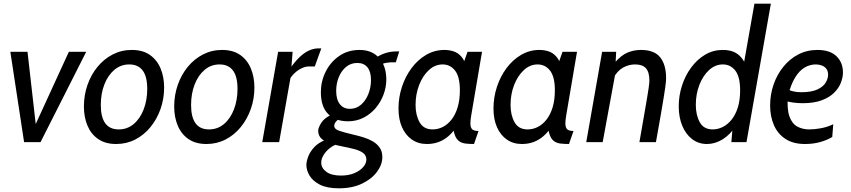

<svg xmlns="http://www.w3.org/2000/svg" viewBox="-20 -770 4608 1040"><path d="M110.5 0 36 -489.5H129L178.5 -54L155 -58L353 -489.5H447L199.5 0Z M609.5 10Q550.5 10 511.8 -16.8Q473 -43.5 453.8 -89.5Q434.5 -135.5 434.5 -193Q434.5 -254.5 453.8 -309.8Q473 -365 508 -407.8Q543 -450.5 590.5 -475Q638 -499.5 694 -499.5Q753 -499.5 791.8 -472.5Q830.5 -445.5 849.8 -399.2Q869 -353 869 -295.5Q869 -234.5 849.5 -179.5Q830 -124.5 795.2 -81.8Q760.5 -39 713 -14.5Q665.5 10 609.5 10ZM623 -69Q669.5 -69 704.2 -98.2Q739 -127.5 758.2 -177.5Q777.5 -227.5 777.5 -289Q777.5 -355.5 752.8 -388.2Q728 -421 680.5 -421Q634 -421 599.2 -391.5Q564.5 -362 545.2 -312.2Q526 -262.5 526 -201Q526 -135.5 550.2 -102.2Q574.5 -69 623 -69Z M1098.5 10Q1039.5 10 1000.8 -16.8Q962 -43.5 942.8 -89.5Q923.5 -135.5 923.5 -193Q923.5 -254.5 942.8 -309.8Q962 -365 997 -407.8Q1032 -450.5 1079.5 -475Q1127 -499.5 1183 -499.5Q1242 -499.5 1280.8 -472.5Q1319.5 -445.5 1338.8 -399.2Q1358 -353 1358 -295.5Q1358 -234.5 1338.5 -179.5Q1319 -124.5 1284.2 -81.8Q1249.5 -39 1202 -14.5Q1154.5 10 1098.5 10ZM1112 -69Q1158.5 -69 1193.2 -98.2Q1228 -127.5 1247.2 -177.5Q1266.5 -227.5 1266.5 -289Q1266.5 -355.5 1241.8 -388.2Q1217 -421 1169.5 -421Q1123 -421 1088.2 -391.5Q1053.5 -362 1034.2 -312.2Q1015 -262.5 1015 -201Q1015 -135.5 1039.2 -102.2Q1063.5 -69 1112 -69Z M1400.5 0 1486.5 -489.5H1565L1554.5 -354.5L1492 0ZM1549.5 -340.5 1551 -398.5Q1577.5 -436.5 1603 -460.8Q1628.5 -485 1654 -496.5Q1679.5 -508 1705.5 -508H1720.5L1685 -410H1652.5Q1633.5 -410 1612.8 -399.8Q1592 -389.5 1575 -373.2Q1558 -357 1549.5 -340.5Z M1865 -113Q1797 -113 1757.5 -152.5Q1718 -192 1718 -271Q1718 -329 1743.8 -381.2Q1769.5 -433.5 1816.8 -466.5Q1864 -499.5 1928 -499.5Q1995 -499.5 2033.8 -455.8Q2072.5 -412 2072.5 -339Q2072.5 -298.5 2057.8 -258.5Q2043 -218.5 2015.5 -185.5Q1988 -152.5 1949.8 -132.8Q1911.5 -113 1865 -113ZM1875.5 -180.5Q1910 -180.5 1935.8 -203Q1961.5 -225.5 1975.5 -261.2Q1989.5 -297 1989.5 -336.5Q1989.5 -382 1970.2 -405.5Q1951 -429 1915.5 -429Q1880.5 -429 1854.8 -407.8Q1829 -386.5 1815 -352Q1801 -317.5 1801 -277.5Q1801 -231 1820.8 -205.8Q1840.5 -180.5 1875.5 -180.5ZM1816 250Q1750.5 250 1711.8 229.8Q1673 209.5 1656.2 180.2Q1639.5 151 1639.5 124Q1639.5 106 1648.8 80Q1658 54 1680.8 28.5Q1703.5 3 1744 -12.5L1807.5 11Q1785.5 17 1765.5 33Q1745.5 49 1732.8 69.8Q1720 90.5 1720 111Q1720 140 1747.5 160.5Q1775 181 1827 181Q1868.5 181 1899.2 168Q1930 155 1947.2 135Q1964.5 115 1964.5 94.5Q1964.5 71 1945.8 57.8Q1927 44.5 1897 37Q1867 29.5 1833.8 23Q1800.5 16.5 1770.8 7.5Q1741 -1.5 1722.2 -18Q1703.5 -34.5 1703.5 -62.5Q1703.5 -77 1719.5 -103.5Q1735.5 -130 1773.5 -147.5L1818 -127.5Q1806 -119 1798.2 -109.2Q1790.5 -99.5 1790.5 -88Q1790.5 -71 1816.2 -62Q1842 -53 1901 -39Q1923 -34 1949 -26Q1975 -18 1998 -5Q2021 8 2036 28.8Q2051 49.5 2051 80.5Q2051 121.5 2022.2 160.5Q1993.5 199.5 1940.8 224.8Q1888 250 1816 250ZM2048 -422.5 2020.5 -459.5Q2039 -473 2067 -482.2Q2095 -491.5 2127.5 -491.5H2142.5L2124 -432.5H2096.5Q2092 -432.5 2076 -430.2Q2060 -428 2048 -422.5Z M2292.5 10Q2245.5 10 2211 -14Q2176.5 -38 2157.5 -81Q2138.5 -124 2138.5 -182Q2138.5 -242.5 2157 -299Q2175.5 -355.5 2209 -400.8Q2242.5 -446 2288.2 -472.8Q2334 -499.5 2387.5 -499.5Q2412.5 -499.5 2436.5 -492Q2460.5 -484.5 2479.5 -462.8Q2498.5 -441 2508 -399L2480 -397.5L2512.5 -489.5H2591L2532 -142Q2528 -118.5 2528 -102Q2528 -78.5 2538 -69.5Q2548 -60.5 2572 -60.5L2547.5 10Q2521.5 10 2501 7.5Q2480.5 5 2465.8 -6Q2451 -17 2442.5 -41.5Q2434 -66 2432 -110.5L2455.5 -87.5Q2435.5 -56 2411 -34.2Q2386.5 -12.5 2357 -1.2Q2327.5 10 2292.5 10ZM2323 -69Q2353 -69 2379.5 -82.8Q2406 -96.5 2426.8 -123.5Q2447.5 -150.5 2459.2 -190Q2471 -229.5 2471 -280.5Q2471 -354.5 2444.8 -387.8Q2418.5 -421 2377.5 -421Q2336.5 -421 2303.2 -390.5Q2270 -360 2250.5 -310Q2231 -260 2231 -201.5Q2231 -146.5 2252.8 -107.8Q2274.5 -69 2323 -69Z M2807 10Q2760 10 2725.5 -14Q2691 -38 2672 -81Q2653 -124 2653 -182Q2653 -242.5 2671.5 -299Q2690 -355.5 2723.5 -400.8Q2757 -446 2802.8 -472.8Q2848.5 -499.5 2902 -499.5Q2927 -499.5 2951 -492Q2975 -484.5 2994 -462.8Q3013 -441 3022.5 -399L2994.5 -397.5L3027 -489.5H3105.5L3046.5 -142Q3042.5 -118.5 3042.5 -102Q3042.5 -78.5 3052.5 -69.5Q3062.5 -60.5 3086.5 -60.5L3062 10Q3036 10 3015.5 7.5Q2995 5 2980.2 -6Q2965.5 -17 2957 -41.5Q2948.5 -66 2946.5 -110.5L2970 -87.5Q2950 -56 2925.5 -34.2Q2901 -12.5 2871.5 -1.2Q2842 10 2807 10ZM2837.5 -69Q2867.5 -69 2894 -82.8Q2920.5 -96.5 2941.2 -123.5Q2962 -150.5 2973.8 -190Q2985.5 -229.5 2985.5 -280.5Q2985.5 -354.5 2959.2 -387.8Q2933 -421 2892 -421Q2851 -421 2817.8 -390.5Q2784.5 -360 2765 -310Q2745.5 -260 2745.5 -201.5Q2745.5 -146.5 2767.2 -107.8Q2789 -69 2837.5 -69Z M3155.5 0 3241.5 -489.5H3317.5L3311 -361L3244.5 0ZM3443.5 0Q3459 -88.5 3469 -146.5Q3479 -204.5 3485 -239.5Q3491 -274.5 3493.5 -293Q3496 -311.5 3496.8 -320Q3497.5 -328.5 3497.5 -334Q3497.5 -379 3479 -400Q3460.5 -421 3420.5 -421Q3385.5 -421 3354.8 -403.8Q3324 -386.5 3303 -348L3308 -428.5Q3346 -472 3380.2 -485.8Q3414.5 -499.5 3451.5 -499.5Q3524 -499.5 3556 -459.5Q3588 -419.5 3588 -347Q3588 -339.5 3587.2 -329.2Q3586.5 -319 3583.8 -299Q3581 -279 3575.2 -242.8Q3569.5 -206.5 3559.2 -147.8Q3549 -89 3533 0Z M3809.5 10Q3763 10 3728.5 -16.8Q3694 -43.5 3675.2 -89.5Q3656.5 -135.5 3656.5 -194Q3656.5 -251.5 3674 -306Q3691.5 -360.5 3723.8 -404.2Q3756 -448 3799.5 -473.8Q3843 -499.5 3894.5 -499.5Q3928.5 -499.5 3953 -489.5Q3977.5 -479.5 3995.2 -458.5Q4013 -437.5 4026 -404.5L4004 -396L4066.5 -750H4155.5L4023.5 0H3941.5L3950.5 -104.5L3966.5 -88.5Q3935 -40.5 3894.2 -15.2Q3853.5 10 3809.5 10ZM3840.5 -69Q3868 -69 3894.5 -82Q3921 -95 3942.5 -121.5Q3964 -148 3976.5 -187.8Q3989 -227.5 3989 -280.5Q3989 -354.5 3962.8 -387.8Q3936.5 -421 3895.5 -421Q3854 -421 3820.8 -390.5Q3787.5 -360 3768.2 -310Q3749 -260 3749 -202Q3749 -146.5 3770.5 -107.8Q3792 -69 3840.5 -69Z M4239.5 -287.5Q4259 -279.5 4277.2 -275Q4295.5 -270.5 4320 -270.5Q4376.5 -270.5 4408.2 -285.8Q4440 -301 4452.8 -323Q4465.5 -345 4465.5 -365Q4465.5 -385 4456.2 -397.2Q4447 -409.5 4431.5 -415.2Q4416 -421 4399 -421Q4366.5 -421 4338 -404Q4309.5 -387 4286.8 -350Q4264 -313 4249 -253L4247.5 -251.5Q4242 -179 4256.2 -139.2Q4270.5 -99.5 4299 -84.2Q4327.5 -69 4363.5 -69Q4392.5 -69 4427.5 -75.5Q4462.5 -82 4493.5 -97L4488 -28Q4461 -11.5 4423.5 -0.8Q4386 10 4340.5 10Q4276 10 4234 -17.8Q4192 -45.5 4171.8 -92.8Q4151.5 -140 4151.5 -198.5Q4151.5 -257.5 4170 -311.5Q4188.5 -365.5 4222.8 -408Q4257 -450.5 4304 -475Q4351 -499.5 4408 -499.5Q4475.5 -499.5 4510.8 -465.5Q4546 -431.5 4546 -377.5Q4546 -350.5 4534.5 -321.2Q4523 -292 4497.5 -267Q4472 -242 4430.2 -226.5Q4388.5 -211 4328 -211Q4300.5 -211 4274 -214.8Q4247.5 -218.5 4231.5 -225Z"/></svg>

Font: Cabin
Style: Italic
Weight: 400
Width: 4
Italic angle: -10°
Designer: Pablo Impallari
Foundry: Pablo Impallari. http://www.impallari.com Igino Marini. http://www.ikern.com
Version: Version 3.001